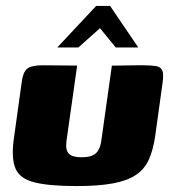

<svg xmlns="http://www.w3.org/2000/svg" viewBox="-20 -620 582 647"><path d="M240 -399 204 -145Q200 -114 212 -102Q224 -90 255 -90Q288 -90 302.5 -103Q317 -116 321 -143L357 -399Q358 -399 372.5 -399Q387 -399 406.5 -399.5Q426 -400 442 -400Q458 -400 461 -400Q488 -400 504.5 -397.5Q521 -395 526.5 -383.5Q532 -372 528 -342L503 -162Q496 -114 481.5 -82Q467 -50 438 -30.5Q409 -11 360.5 -2Q312 7 238 7Q145 7 96 -5.5Q47 -18 32.5 -51.5Q18 -85 26 -148L53 -342Q57 -376 71 -388Q85 -400 124 -400Q154 -400 182 -399.5Q210 -399 240 -399ZM173 -460 304 -600H351L446 -460H370L317 -525L244 -460Z"/></svg>

Font: Genos Thin ExtraBold
Style: Italic
Weight: 800
Italic angle: -8°
Version: Version 1.010